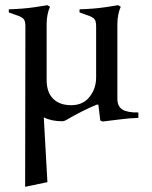

<svg xmlns="http://www.w3.org/2000/svg" viewBox="-20 -461 588 741"><path d="M77 260 78 -359Q78 -379 72 -386.5Q66 -394 53 -399L14 -413V-425Q43 -426 67.5 -428Q92 -430 115.5 -433.5Q139 -437 163 -441L173 -435Q167 -422 163.5 -404.5Q160 -387 160 -369V-152Q160 -105 185 -80Q210 -55 255 -55Q300 -55 325.5 -87Q351 -119 351 -162L375 -57H353Q328 -47 294.5 -30Q261 -13 236 2Q227 7 221 7Q179 7 149 -8L163 242ZM376 8 367 4 359 -63 351 -88V-359Q351 -379 345 -386.5Q339 -394 326 -399L287 -413V-425Q316 -426 340.5 -428Q365 -430 388.5 -433.5Q412 -437 436 -441L446 -435Q440 -422 436.5 -404.5Q433 -387 433 -369V-80Q433 -50 453 -38Q473 -26 514 -27V-6Q479 -5 445.5 -0.5Q412 4 376 8Z"/></svg>

Font: Ibarra Real Nova Medium
Style: Regular
Weight: 500
Designer: Jose Maria Ribagorda & Octavio Pardo
Foundry: Jose Maria Ribagorda
Version: Version 2.000